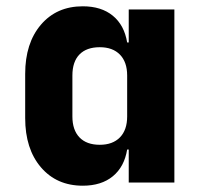

<svg xmlns="http://www.w3.org/2000/svg" viewBox="-20 -580 640 610"><path d="M243 10Q160 10 110 -48.5Q60 -107 60 -205V-345Q60 -443 110 -501.5Q160 -560 243 -560Q302 -560 338.5 -530Q375 -500 384 -445H389V-550H534V0H389V-105H384Q375 -50 338.5 -20Q302 10 243 10ZM297 -120Q338 -120 361 -143.5Q384 -167 384 -210V-340Q384 -383 361 -406.5Q338 -430 297 -430Q255 -430 232.5 -407Q210 -384 210 -340V-210Q210 -167 232.5 -143.5Q255 -120 297 -120Z"/></svg>

Font: NKDuy Mono ExtraBold
Style: Regular
Weight: 800
Monospace: yes
Designer: NKDuy
Foundry: NKDuy
Version: Version 2.251; ttfautohint (v1.8.4.7-5d5b)